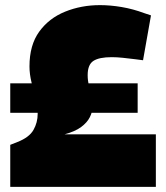

<svg xmlns="http://www.w3.org/2000/svg" viewBox="-20 -729 648 749"><path d="M20 0V-164L48 -175Q94 -193 110.5 -222Q127 -251 127 -285Q127 -313 119 -344Q111 -375 103 -407.5Q95 -440 95 -470Q95 -553 133 -605.5Q171 -658 234 -683.5Q297 -709 370 -709Q411 -709 455 -701.5Q499 -694 542 -678L569 -669L538 -494L507 -498Q483 -501 459.5 -503.5Q436 -506 416 -506Q367 -506 344.5 -491.5Q322 -477 322 -436Q322 -414 327 -396.5Q332 -379 336.5 -360Q341 -341 341 -313Q341 -293 330.5 -272Q320 -251 296.5 -233.5Q273 -216 232 -205H588V0ZM20 -289V-404H517V-289Z"/></svg>

Font: REM Black
Style: Regular
Weight: 900
Designer: Octavio Pardo
Foundry: Ashler Design
Version: Version 1.005;gftools[0.9.28]